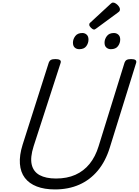

<svg xmlns="http://www.w3.org/2000/svg" viewBox="-20 -1456 1081 1495"><path d="M408 19Q326 19 266.5 -4Q207 -27 173.5 -71Q140 -115 135 -180.5Q130 -246 156 -329L360 -969Q365 -983 376.5 -989.5Q388 -996 412 -996Q435 -996 446 -989Q457 -982 452 -966L242 -318Q214 -230 227 -174.5Q240 -119 288.5 -92.5Q337 -66 416 -66Q502 -66 567 -95Q632 -124 677.5 -180Q723 -236 748 -318L950 -969Q955 -983 966.5 -989.5Q978 -996 1001 -996Q1049 -996 1040 -966L835 -307Q802 -200 741.5 -127.5Q681 -55 597 -18Q513 19 408 19ZM597 -1073Q576 -1073 562 -1085.5Q548 -1098 548 -1124Q548 -1151 566 -1175Q584 -1199 621 -1199Q641 -1199 655 -1186Q669 -1173 669 -1148Q669 -1120 652 -1096.5Q635 -1073 597 -1073ZM843 -1073Q823 -1073 808.5 -1085.5Q794 -1098 794 -1124Q794 -1151 812 -1175Q830 -1199 867 -1199Q887 -1199 901.5 -1186Q916 -1173 916 -1148Q916 -1120 898.5 -1096.5Q881 -1073 843 -1073ZM713 -1226Q702 -1226 688.5 -1239.5Q675 -1253 675 -1263Q675 -1267 676 -1271Q677 -1275 684 -1281L840 -1425Q846 -1430 850 -1433Q854 -1436 861 -1436Q871 -1436 883.5 -1427.5Q896 -1419 905 -1406.5Q914 -1394 914 -1384Q914 -1377 912 -1372Q910 -1367 899 -1359L732 -1236Q726 -1232 721.5 -1229Q717 -1226 713 -1226Z"/></svg>

Font: Playwrite IE
Style: Regular
Weight: 400
Designer: Veronika Burian, José Scaglione
Foundry: TypeTogether
Version: Version 1.002